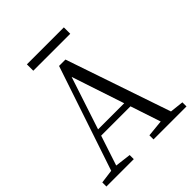

<svg xmlns="http://www.w3.org/2000/svg" viewBox="-236 -1037 1190 1190"><g transform="rotate(-45 359.5 -442.0)"><path d="M8 0V-36L98 -48L329 -736H385L620 -46L710 -36V0H421V-36L531 -47L465 -246H208L143 -49L248 -36V0ZM222 -287H451L336 -633ZM195 -828V-884H519V-828Z"/></g></svg>

Font: GenRyuMin TW R
Style: Regular
Weight: 400
Version: Version 1.501;PS 1;hotconv 16.6.51;makeotf.lib2.5.65220